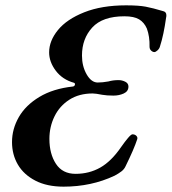

<svg xmlns="http://www.w3.org/2000/svg" viewBox="-20 -685 643 719"><path d="M25 -153Q25 -202 50.5 -246.5Q76 -291 127.5 -322Q179 -353 253 -361Q259 -362 260.5 -367.5Q262 -373 257 -375Q214 -387 189 -420Q164 -453 164 -489Q164 -532 197 -572.5Q230 -613 295.5 -639Q361 -665 452 -665Q499 -665 525.5 -660Q552 -655 592 -643Q603 -640 603 -628Q603 -622 602 -619Q593 -554 579 -511Q577 -503 570 -496.5Q563 -490 558 -490Q552 -490 546 -495.5Q540 -501 540 -510Q541 -548 530 -578Q520 -601 501 -612.5Q482 -624 446 -624Q364 -624 325.5 -582Q287 -540 287 -477Q287 -437 304.5 -406.5Q322 -376 346 -376Q364 -376 386 -380Q403 -385 424 -385Q437 -385 449 -379Q461 -373 461 -361Q461 -343 443.5 -335Q426 -327 405 -327Q380 -327 363 -330Q338 -335 327 -335Q276 -335 239.5 -311.5Q203 -288 184 -249Q165 -210 165 -165Q165 -109 189.5 -71.5Q214 -34 263 -34Q314 -34 355.5 -57.5Q397 -81 434 -135Q448 -155 459.5 -168.5Q471 -182 476 -182Q485 -182 490.5 -176.5Q496 -171 494 -164Q482 -127 450 -62Q445 -51 434.5 -43Q424 -35 409 -27Q322 14 218 14Q156 14 112.5 -8.5Q69 -31 47 -68.5Q25 -106 25 -153Z"/></svg>

Font: EB Garamond SemiBold
Style: Italic
Weight: 600
Italic angle: -17.2°
Designer: Georg Duffner and Octavio Pardo
Foundry: Georg Duffner
Version: Version 1.000